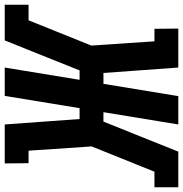

<svg xmlns="http://www.w3.org/2000/svg" viewBox="-8 -774 775 813"><g transform="rotate(-90 379.5 -367.5)"><path d="M-7 0V-101H59L166 -367L148 -634H95L94 -735H259L282 -418H328L380 -735H500L448 -418H488L541 -551L615 -735H766V-634H700L593 -368L611 -101H664L665 0H500L477 -317H431L379 0H259L311 -317H271L144 0Z"/></g></svg>

Font: Iosevka Etoile
Style: Bold Italic
Weight: 700
Italic angle: -9°
Designer: Belleve Invis
Foundry: Belleve Invis
Version: Version 28.1.0; ttfautohint (v1.8.4)